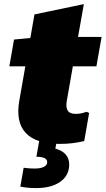

<svg xmlns="http://www.w3.org/2000/svg" viewBox="-20 -707 525 955"><path d="M275.9 8.8Q159.7 8.8 108.4 -45.4Q57.1 -99.6 76.2 -207.5L106 -377H26.4L49.8 -510.3L130.9 -518.1L151.4 -635.3L397 -686.5L368.2 -523.4H485.4L459.5 -377H342.3L312 -204.1Q306.6 -173.8 316.7 -157.2Q326.7 -140.6 356.4 -140.6Q374.5 -140.6 387.5 -144Q400.4 -147.5 411.1 -150.9L423.3 -145L398.9 -5.4Q370.1 1.5 340.8 5.1Q311.5 8.8 275.9 8.8ZM159.7 228.5Q137.2 228.5 117.7 226.6Q98.1 224.6 81.1 221.2L97.7 127.4Q111.3 129.4 124.5 130.4Q137.7 131.3 152.3 131.3Q181.6 131.3 198.2 123Q214.8 114.7 214.8 99.6Q214.8 72.8 161.1 72.8L177.2 -19.5H264.6L255.4 32.2Q324.2 51.3 324.2 111.3Q324.2 165.5 280 197Q235.8 228.5 159.7 228.5Z"/></svg>

Font: Bevan
Style: Italic
Weight: 400
Italic angle: -10°
Designer: Vernon Adams
Foundry: Vernon Adams
Version: Version 2.100; ttfautohint (v1.8.3)